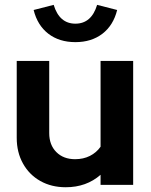

<svg xmlns="http://www.w3.org/2000/svg" viewBox="-20 -777 633 807"><path d="M256.4 10Q195.9 10 149.4 -16.3Q102.8 -42.6 76.6 -89.7Q50.3 -136.8 50.3 -197.6V-521H186.9V-217.6Q186.9 -167.8 216.7 -137.9Q246.5 -107.9 295.5 -107.9Q330.4 -107.9 357.7 -121.6Q385 -135.3 402.7 -160.2V-521H539.7V0H402.7V-42.3Q343 10 256.4 10ZM296.9 -599.9Q229 -599.9 183.2 -635.2Q137.3 -670.6 121.4 -735L205.6 -756.6Q229.5 -677.5 296.9 -677.5Q330.6 -677.5 353.5 -697.3Q376.4 -717.2 388.2 -756.6L472.4 -735Q456.5 -670.6 410.5 -635.2Q364.5 -599.9 296.9 -599.9Z"/></svg>

Font: Red Hat Display VF
Style: Regular
Weight: 300
Designer: Pentagram, MCKL
Foundry: Pentagram, MCKL
Version: Version 1.023